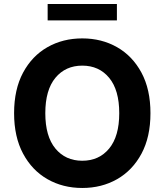

<svg xmlns="http://www.w3.org/2000/svg" viewBox="-20 -929 822 959"><path d="M731.5 -363.6Q731.5 -244.7 686.6 -161.2Q641.7 -77.8 564.6 -33.9Q487.6 9.9 391 9.9Q294 9.9 217 -34.1Q139.9 -78.1 95.2 -161.8Q50.4 -245.4 50.4 -363.6Q50.4 -482.6 95.2 -566.1Q139.9 -649.5 217 -693.4Q294 -737.2 391 -737.2Q487.6 -737.2 564.6 -693.4Q641.7 -649.5 686.6 -566.1Q731.5 -482.6 731.5 -363.6ZM575.6 -363.6Q575.6 -479.4 525.2 -540.3Q474.8 -601.2 391 -601.2Q307.2 -601.2 256.7 -540.3Q206.3 -479.4 206.3 -363.6Q206.3 -248.2 256.7 -187.1Q307.2 -126.1 391 -126.1Q474.8 -126.1 525.2 -187.1Q575.6 -248.2 575.6 -363.6ZM563.9 -909.1V-827.1H218V-909.1Z"/></svg>

Font: Inter UI
Style: Bold
Weight: 700
Designer: Rasmus Andersson
Foundry: rsms
Version: 3.2;8d6f07862